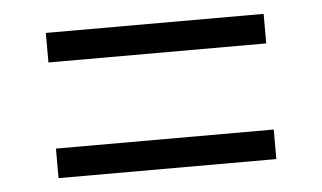

<svg xmlns="http://www.w3.org/2000/svg" viewBox="-33 -541 641 382"><g transform="rotate(-5 287.5 -350.0)"><path d="M70 -436V-495H505V-436ZM70 -205V-264H505V-205Z"/></g></svg>

Font: Belfius21
Style: Regular
Weight: 400
Designer: Montserrat's base design by Julieta Ulanovsky, modified by Coast SPRL for Belfius Bank NV.
Foundry: Montserrat's base design by Julieta Ulanovsky, modified by Coast SPRL for Belfius Bank NV.
Version: Version 2.000;FEAKit 1.0